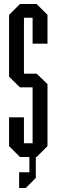

<svg xmlns="http://www.w3.org/2000/svg" viewBox="-20 -780 281 954"><path d="M75 154V76H126V0H79L25 -54V-197H99V-68H142V-346H79L25 -399V-706L79 -760H162L216 -706V-563H142V-692H99V-414H162L216 -362V-54L162 0H158V104L108 154Z"/></svg>

Font: Commune Nuit Debout
Style: Regular
Weight: 400
Designer: Sébastien Marchal
Foundry: Sébastien Marchal
Version: Version 1.003;PS 1.3;hotconv 1.0.88;makeotf.lib2.5.647800